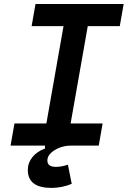

<svg xmlns="http://www.w3.org/2000/svg" viewBox="-20 -713 626 940"><path d="M232.4 207Q116.2 207 116.2 119.1Q116.2 84.5 138.4 56.6Q160.6 28.8 200.2 14.2V0H31.7L50.8 -108.4H207L291 -585H134.8L153.8 -693.4H585.4L566.4 -585H409.7L325.7 -108.4H482.4L463.4 0H325.7Q297.9 0 271.7 10Q245.6 20 228.8 36.4Q211.9 52.7 211.9 72.3Q211.9 104 253.9 104Q281.2 104 312.5 93.3L331.1 187Q309.6 196.3 283.4 201.7Q257.3 207 232.4 207Z"/></svg>

Font: Cascadia Code PL SemiBold
Style: Italic
Weight: 600
Italic angle: -10°
Monospace: yes
Designer: Aaron Bell
Foundry: Saja Typeworks
Version: Version 2404.023; ttfautohint (v1.8.4)